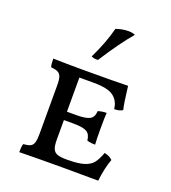

<svg xmlns="http://www.w3.org/2000/svg" viewBox="-139 -866 866 972"><g transform="rotate(20 294.5 -380.5)"><path d="M528 -120Q510 -73 501 1L308 0Q164 0 76 2Q76 -29 81 -43Q106 -45 118.5 -51Q131 -57 136 -73Q141 -89 141 -121V-384Q141 -413 135.5 -428Q130 -443 117.5 -449Q105 -455 81 -457Q76 -472 76 -502Q148 -500 233 -500Q417 -500 479 -502Q490 -408 498 -378Q481 -367 453 -367Q449 -409 418.5 -433Q388 -457 311 -457H233V-273H283Q336 -273 356.5 -285Q377 -297 378 -329Q400 -336 424 -336Q422 -311 422 -252Q422 -188 424 -165Q397 -165 380 -171Q377 -204 356.5 -216Q336 -228 283 -228H233V-123Q233 -91 239.5 -74.5Q246 -58 262.5 -51.5Q279 -45 312 -45H318Q376 -45 407.5 -55Q439 -65 454.5 -84.5Q470 -104 484 -142Q511 -137 528 -120ZM255 -579Q300 -671 320 -751Q355 -763 387 -763Q409 -763 423 -756Q365 -689 291 -573Q270 -571 255 -579Z"/></g></svg>

Font: Vollkorn SC
Style: Regular
Weight: 400
Designer: Friedrich Althausen
Foundry: Friedrich Althausen
Version: Version 4.015